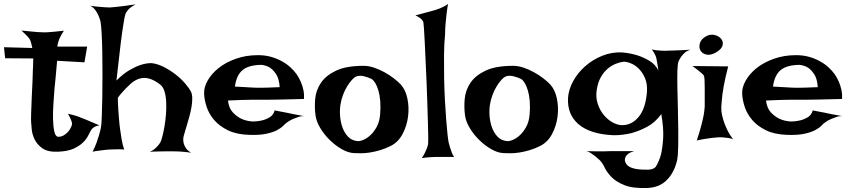

<svg xmlns="http://www.w3.org/2000/svg" viewBox="-105 -769 4285 967"><path d="M2.9 -615.2Q32.2 -612.3 52.2 -610.4Q72.3 -608.4 85 -607.4Q99.6 -606.4 108.4 -606.4Q117.2 -605.5 131.8 -606.4Q144.5 -607.4 165 -608.9Q185.5 -610.4 216.8 -614.3Q210 -604.5 206.1 -597.2Q202.1 -589.8 199.2 -584L193.4 -572.3Q191.4 -566.4 189.5 -560.5Q187.5 -555.7 186 -548.8Q184.6 -542 183.6 -534.2H334L320.3 -455.1L182.6 -462.9Q177.7 -413.1 175.8 -385.7Q173.8 -358.4 171.9 -345.7L169.9 -328.1Q167 -291 164.1 -247.6Q161.1 -204.1 162.1 -167Q163.1 -129.9 168.9 -105Q174.8 -80.1 189.5 -80.1Q204.1 -80.1 216.8 -87.9Q229.5 -95.7 238.8 -106.4Q248 -117.2 252.9 -128.4Q257.8 -139.6 257.8 -145.5Q257.8 -151.4 254.9 -159.2Q250 -173.8 237.3 -196.3Q265.6 -189.5 287.1 -182.6Q297.9 -178.7 306.6 -174.8Q316.4 -170.9 329.1 -166Q339.8 -161.1 356.4 -154.3Q373 -147.5 395.5 -137.7Q374 -133.8 364.3 -125Q358.4 -121.1 355.5 -116.2Q348.6 -105.5 339.8 -87.4Q331.1 -69.3 313.5 -51.8Q295.9 -34.2 266.1 -20.5Q236.3 -6.8 186.5 -4.9Q134.8 -2.9 107.9 -22.5Q81.1 -42 68.8 -67.9Q56.6 -93.8 54.7 -119.1Q52.7 -144.5 51.8 -153.3Q50.8 -162.1 51.8 -197.3Q52.7 -232.4 54.7 -274.9Q56.6 -317.4 58.6 -356.9Q60.5 -396.5 60.5 -415Q60.5 -424.8 61.5 -435.5Q61.5 -444.3 62 -454.6Q62.5 -464.8 62.5 -474.6L-79.1 -475.6L-85 -531.2L57.6 -527.3Q55.7 -538.1 53.2 -547.4Q50.8 -556.6 48.8 -562.5Q45.9 -569.3 43 -574.2Q39.1 -579.1 34.2 -585Q29.3 -589.8 21.5 -597.7Q13.7 -605.5 2.9 -615.2Z M350.6 -740.2Q373 -736.3 391.6 -734.9Q410.2 -733.4 422.9 -732.4Q437.5 -731.4 448.2 -731.4Q462.9 -732.4 482.4 -734.4Q499 -736.3 522.9 -739.3Q546.9 -742.2 578.1 -747.1Q563.5 -739.3 553.7 -731.9Q543.9 -724.6 538.1 -716.8Q531.2 -708 527.3 -700.2Q522.5 -687.5 516.6 -647.5Q510.7 -613.3 502.4 -545.9Q494.1 -478.5 481.4 -363.3Q516.6 -398.4 548.3 -416.5Q580.1 -434.6 604.5 -442.4Q632.8 -451.2 657.2 -451.2Q687.5 -448.2 719.2 -432.1Q751 -416 778.8 -394.5Q806.6 -373 827.6 -348.6Q848.6 -324.2 857.4 -305.7Q863.3 -293 863.3 -272.9Q863.3 -252.9 859.4 -229.5Q855.5 -206.1 848.6 -181.6Q841.8 -157.2 835.4 -135.7Q829.1 -114.3 824.2 -98.1Q819.3 -82 818.4 -75.2Q816.4 -60.5 820.3 -46.9Q823.2 -35.2 832 -22Q840.8 -8.8 858.4 0Q844.7 -2 829.6 -3.4Q814.5 -4.9 800.8 -5.9Q785.2 -6.8 769.5 -6.8H734.4Q717.8 -6.8 696.3 -6.3Q674.8 -5.9 649.4 -4.9Q663.1 -9.8 672.9 -18.1Q682.6 -26.4 689.5 -34.2Q697.3 -43 703.1 -52.7Q707 -60.5 712.9 -82.5Q718.8 -104.5 723.6 -133.3Q728.5 -162.1 731 -194.3Q733.4 -226.6 731.9 -256.3Q730.5 -286.1 723.1 -309.6Q715.8 -333 701.2 -343.8Q657.2 -377 621.6 -376.5Q585.9 -376 553.7 -347.7Q542 -336.9 531.2 -326.2Q521.5 -316.4 509.8 -303.2Q498 -290 488.3 -276.4Q488.3 -261.7 489.3 -244.1Q490.2 -226.6 491.2 -210Q492.2 -191.4 494.1 -172.9Q496.1 -144.5 500 -117.2Q502.9 -93.8 507.8 -65.9Q512.7 -38.1 520.5 -15.6Q507.8 -17.6 494.1 -17.1Q480.5 -16.6 467.8 -16.6Q453.1 -15.6 439.5 -15.6Q426.8 -14.6 413.1 -12.7Q401.4 -10.7 387.7 -9.3Q374 -7.8 361.3 -4.9Q373 -27.3 380.9 -49.3Q388.7 -71.3 393.6 -87.9Q399.4 -107.4 403.3 -126Q406.2 -140.6 407.7 -182.1Q409.2 -223.6 410.2 -277.8Q411.1 -332 411.1 -392.6Q411.1 -453.1 410.2 -507.8Q409.2 -562.5 406.7 -603.5Q404.3 -644.5 401.4 -660.2Q397.5 -675.8 390.6 -691.4Q384.8 -705.1 375 -718.3Q365.2 -731.4 350.6 -740.2Z M1166 -157.2Q1193.4 -157.2 1216.8 -163.1Q1236.3 -168 1254.4 -179.2Q1272.5 -190.4 1278.3 -212.9Q1297.9 -209 1311.5 -206.5Q1325.2 -204.1 1335 -202.1Q1345.7 -199.2 1353.5 -198.2Q1361.3 -196.3 1372.1 -194.3Q1381.8 -192.4 1396 -189.9Q1410.2 -187.5 1429.7 -183.6Q1415 -185.5 1399.9 -180.7Q1384.8 -175.8 1371.1 -169.9Q1355.5 -163.1 1341.8 -153.3Q1333 -147.5 1321.8 -135.7Q1310.5 -124 1290 -113.3Q1269.5 -102.5 1235.8 -95.2Q1202.1 -87.9 1149.4 -89.8Q1085.9 -91.8 1043 -112.8Q1000 -133.8 973.6 -164.6Q947.3 -195.3 935.5 -231.4Q923.8 -267.6 922.9 -298.8Q921.9 -330.1 941.4 -364.3Q960.9 -398.4 996.6 -426.8Q1032.2 -455.1 1083 -473.1Q1133.8 -491.2 1194.3 -491.2Q1229.5 -491.2 1259.3 -482.9Q1289.1 -474.6 1314 -460.9Q1338.9 -447.3 1357.4 -430.2Q1376 -413.1 1388.7 -395.5Q1401.4 -377 1410.2 -356.4Q1418 -338.9 1422.9 -316.4Q1427.7 -293.9 1425.8 -270.5Q1351.6 -268.6 1306.2 -267.6Q1260.7 -266.6 1235.4 -266.6H1191.4H1158.2Q1140.6 -266.6 1112.3 -265.6Q1084 -264.6 1043 -262.7Q1047.9 -223.6 1067.9 -202.6Q1087.9 -181.6 1110.4 -170.9Q1135.7 -159.2 1166 -157.2ZM1078.1 -333Q1109.4 -331.1 1130.4 -330.1Q1151.4 -329.1 1165 -328.1Q1179.7 -327.1 1188.5 -327.1H1212.9Q1237.3 -327.1 1303.7 -330.1Q1300.8 -373 1285.6 -395.5Q1270.5 -418 1253.9 -428.7Q1234.4 -440.4 1210.9 -442.4Q1147.5 -441.4 1116.7 -416Q1085.9 -390.6 1078.1 -333Z M1726.6 -437.5Q1752 -437.5 1779.3 -428.2Q1806.6 -418.9 1832 -404.8Q1857.4 -390.6 1878.4 -374.5Q1899.4 -358.4 1913.1 -343.8Q1937.5 -317.4 1946.8 -272.9Q1956.1 -228.5 1950.2 -182.1Q1944.3 -135.7 1922.9 -94.7Q1901.4 -53.7 1863.3 -34.2Q1835.9 -20.5 1809.6 -12.7Q1783.2 -4.9 1758.8 -1Q1734.4 2.9 1712.9 2.9Q1691.4 2.9 1675.8 2Q1646.5 0 1614.7 -18.6Q1583 -37.1 1555.2 -64.5Q1527.3 -91.8 1507.8 -124.5Q1488.3 -157.2 1484.4 -186.5Q1478.5 -226.6 1482.4 -270.5Q1486.3 -314.5 1511.2 -351.6Q1536.1 -388.7 1587.4 -413.1Q1638.7 -437.5 1726.6 -437.5ZM1694.3 -58.6Q1705.1 -56.6 1723.6 -64Q1742.2 -71.3 1760.3 -87.9Q1778.3 -104.5 1792.5 -130.4Q1806.6 -156.2 1809.6 -193.4Q1812.5 -229.5 1810.1 -259.8Q1807.6 -290 1800.8 -313Q1793.9 -335.9 1785.2 -350.6Q1776.4 -365.2 1766.6 -371.1Q1750 -379.9 1726.6 -385.3Q1703.1 -390.6 1686.5 -382.8Q1678.7 -378.9 1667 -366.2Q1655.3 -353.5 1643.6 -334.5Q1631.8 -315.4 1622.6 -291Q1613.3 -266.6 1609.4 -240.2Q1605.5 -213.9 1607.9 -183.6Q1610.4 -153.3 1620.1 -126.5Q1629.9 -99.6 1647.9 -80.6Q1666 -61.5 1694.3 -58.6Z M2019.5 27.3Q2029.3 12.7 2035.2 0Q2041 -12.7 2044.9 -21.5Q2048.8 -32.2 2050.8 -41Q2051.8 -46.9 2051.8 -75.2Q2051.8 -103.5 2050.3 -146.5Q2048.8 -189.5 2047.4 -243.2Q2045.9 -296.9 2043.5 -352.5Q2041 -408.2 2038.6 -460.9Q2036.1 -513.7 2034.2 -556.2Q2032.2 -598.6 2030.3 -626Q2028.3 -653.3 2027.3 -657.2Q2025.4 -663.1 2020.5 -668.9Q2010.7 -680.7 1987.3 -691.4Q2037.1 -704.1 2063.5 -711.9Q2079.1 -715.8 2090.8 -719.7Q2101.6 -723.6 2112.3 -727.5Q2121.1 -731.4 2131.8 -736.8Q2142.6 -742.2 2151.4 -749Q2146.5 -720.7 2143.6 -694.3Q2140.6 -668 2138.7 -645.5Q2136.7 -620.1 2136.7 -596.7Q2131.8 -548.8 2131.3 -492.7Q2130.9 -436.5 2131.8 -378.9Q2132.8 -321.3 2135.7 -266.6Q2138.7 -211.9 2142.1 -167.5Q2145.5 -123 2148.9 -92.3Q2152.3 -61.5 2154.3 -52.7Q2158.2 -38.1 2162.1 -24.4Q2166 -12.7 2170.9 0.5Q2175.8 13.7 2182.6 21.5H2087.9Q2075.2 21.5 2063.5 22.5Q2052.7 23.4 2041 24.4Q2029.3 25.4 2019.5 27.3Z M2479.5 -437.5Q2504.9 -437.5 2532.2 -428.2Q2559.6 -418.9 2585 -404.8Q2610.4 -390.6 2631.3 -374.5Q2652.3 -358.4 2666 -343.8Q2690.4 -317.4 2699.7 -272.9Q2709 -228.5 2703.1 -182.1Q2697.3 -135.7 2675.8 -94.7Q2654.3 -53.7 2616.2 -34.2Q2588.9 -20.5 2562.5 -12.7Q2536.1 -4.9 2511.7 -1Q2487.3 2.9 2465.8 2.9Q2444.3 2.9 2428.7 2Q2399.4 0 2367.7 -18.6Q2335.9 -37.1 2308.1 -64.5Q2280.3 -91.8 2260.7 -124.5Q2241.2 -157.2 2237.3 -186.5Q2231.4 -226.6 2235.4 -270.5Q2239.3 -314.5 2264.2 -351.6Q2289.1 -388.7 2340.3 -413.1Q2391.6 -437.5 2479.5 -437.5ZM2447.3 -58.6Q2458 -56.6 2476.6 -64Q2495.1 -71.3 2513.2 -87.9Q2531.2 -104.5 2545.4 -130.4Q2559.6 -156.2 2562.5 -193.4Q2565.4 -229.5 2563 -259.8Q2560.5 -290 2553.7 -313Q2546.9 -335.9 2538.1 -350.6Q2529.3 -365.2 2519.5 -371.1Q2502.9 -379.9 2479.5 -385.3Q2456.1 -390.6 2439.5 -382.8Q2431.6 -378.9 2419.9 -366.2Q2408.2 -353.5 2396.5 -334.5Q2384.8 -315.4 2375.5 -291Q2366.2 -266.6 2362.3 -240.2Q2358.4 -213.9 2360.8 -183.6Q2363.3 -153.3 2373 -126.5Q2382.8 -99.6 2400.9 -80.6Q2418.9 -61.5 2447.3 -58.6Z M3210.9 -414.1Q3208 -433.6 3206.1 -446.8Q3204.1 -460 3202.1 -467.8Q3200.2 -477.5 3199.2 -482.4Q3197.3 -487.3 3194.3 -493.2Q3192.4 -498 3188 -504.9Q3183.6 -511.7 3177.7 -520.5Q3190.4 -516.6 3203.6 -515.6Q3216.8 -514.6 3228.5 -513.7Q3241.2 -512.7 3254.9 -513.7Q3268.6 -513.7 3286.1 -514.6Q3301.8 -515.6 3323.7 -516.1Q3345.7 -516.6 3374 -518.6Q3357.4 -514.6 3346.2 -505.4Q3335 -496.1 3327.1 -485.4Q3318.4 -473.6 3312.5 -460Q3307.6 -447.3 3306.6 -411.6Q3305.7 -376 3306.6 -327.6Q3307.6 -279.3 3309.1 -223.6Q3310.5 -168 3311 -117.2Q3311.5 -66.4 3310.5 -24.9Q3309.6 16.6 3305.7 36.1Q3292 97.7 3254.9 136.2Q3217.8 174.8 3157.2 177.7Q3084 180.7 3041.5 164.1Q2999 147.5 2975.6 123.5Q2952.1 99.6 2940.4 75.2Q2928.7 50.8 2916 38.1Q2904.3 27.3 2892.6 17.6Q2881.8 9.8 2870.6 2Q2859.4 -5.9 2848.6 -7.8Q2877 -6.8 2899.4 -6.8Q2921.9 -6.8 2937.5 -6.8Q2955.1 -6.8 2968.8 -7.8H3000H3088.9Q3069.3 -2 3059.6 5.4Q3049.8 12.7 3045.9 20.5Q3042 29.3 3042 38.1Q3045.9 61.5 3067.4 72.3Q3088.9 83 3126 85Q3162.1 86.9 3175.8 83.5Q3189.5 80.1 3197.3 71.3Q3212.9 47.9 3223.6 10.7Q3231.4 -20.5 3234.9 -70.8Q3238.3 -121.1 3225.6 -194.3Q3194.3 -151.4 3153.3 -129.9Q3112.3 -108.4 3075.2 -98.6Q3031.2 -87.9 2986.3 -87.9Q2868.2 -92.8 2809.6 -142.6Q2751 -192.4 2755.9 -276.4Q2758.8 -318.4 2781.7 -360.4Q2804.7 -402.3 2842.3 -435.5Q2879.9 -468.8 2928.7 -488.3Q2977.5 -507.8 3030.3 -504.9Q3070.3 -501 3105.5 -490.2Q3135.7 -480.5 3165.5 -462.9Q3195.3 -445.3 3210.9 -414.1ZM2900.4 -316.4Q2894.5 -278.3 2905.8 -245.1Q2917 -211.9 2937.5 -188Q2958 -164.1 2983.4 -150.9Q3008.8 -137.7 3031.2 -138.7Q3078.1 -139.6 3112.3 -181.2Q3146.5 -222.7 3153.3 -305.7Q3156.2 -346.7 3143.1 -376.5Q3129.9 -406.2 3110.4 -424.8Q3090.8 -443.4 3069.3 -451.2Q3047.9 -459 3035.2 -458Q3017.6 -456.1 2996.6 -447.8Q2975.6 -439.5 2956.1 -423.3Q2936.5 -407.2 2921.4 -380.9Q2906.2 -354.5 2900.4 -316.4Z M3382.8 -436.5 3562.5 -434.6Q3546.9 -375 3539.6 -333Q3532.2 -291 3530.3 -262.7Q3526.4 -230.5 3528.3 -208Q3531.2 -187.5 3538.1 -164.1Q3543.9 -144.5 3555.7 -119.1Q3567.4 -93.8 3586.9 -68.4Q3575.2 -72.3 3561.5 -74.2Q3547.9 -76.2 3536.1 -77.1Q3522.5 -78.1 3508.8 -77.1Q3495.1 -76.2 3478.5 -74.2Q3464.8 -72.3 3445.3 -69.3Q3425.8 -66.4 3404.3 -61.5Q3418.9 -105.5 3427.2 -137.7Q3435.5 -169.9 3439.5 -191.4Q3443.4 -216.8 3444.3 -232.4Q3444.3 -252 3444.3 -276.9Q3444.3 -301.8 3444.3 -325.2Q3444.3 -348.6 3443.4 -366.7Q3442.4 -384.8 3439.5 -389.6L3429.7 -399.4Q3423.8 -404.3 3412.6 -413.6Q3401.4 -422.9 3382.8 -436.5ZM3452.1 -586.9Q3472.7 -597.7 3493.7 -592.8Q3514.6 -587.9 3526.4 -574.2Q3538.1 -560.5 3534.7 -542Q3531.2 -523.4 3502.9 -505.9Q3474.6 -489.3 3453.1 -494.1Q3431.6 -499 3422.9 -514.6Q3414.1 -530.3 3419.9 -551.3Q3425.8 -572.3 3452.1 -586.9Z M3876 -157.2Q3903.3 -157.2 3926.8 -163.1Q3946.3 -168 3964.4 -179.2Q3982.4 -190.4 3988.3 -212.9Q4007.8 -209 4021.5 -206.5Q4035.2 -204.1 4044.9 -202.1Q4055.7 -199.2 4063.5 -198.2Q4071.3 -196.3 4082 -194.3Q4091.8 -192.4 4106 -189.9Q4120.1 -187.5 4139.6 -183.6Q4125 -185.5 4109.9 -180.7Q4094.7 -175.8 4081.1 -169.9Q4065.4 -163.1 4051.8 -153.3Q4043 -147.5 4031.7 -135.7Q4020.5 -124 4000 -113.3Q3979.5 -102.5 3945.8 -95.2Q3912.1 -87.9 3859.4 -89.8Q3795.9 -91.8 3752.9 -112.8Q3710 -133.8 3683.6 -164.6Q3657.2 -195.3 3645.5 -231.4Q3633.8 -267.6 3632.8 -298.8Q3631.8 -330.1 3651.4 -364.3Q3670.9 -398.4 3706.5 -426.8Q3742.2 -455.1 3793 -473.1Q3843.8 -491.2 3904.3 -491.2Q3939.5 -491.2 3969.2 -482.9Q3999 -474.6 4023.9 -460.9Q4048.8 -447.3 4067.4 -430.2Q4085.9 -413.1 4098.6 -395.5Q4111.3 -377 4120.1 -356.4Q4127.9 -338.9 4132.8 -316.4Q4137.7 -293.9 4135.7 -270.5Q4061.5 -268.6 4016.1 -267.6Q3970.7 -266.6 3945.3 -266.6H3901.4H3868.2Q3850.6 -266.6 3822.3 -265.6Q3793.9 -264.6 3752.9 -262.7Q3757.8 -223.6 3777.8 -202.6Q3797.9 -181.6 3820.3 -170.9Q3845.7 -159.2 3876 -157.2ZM3788.1 -333Q3819.3 -331.1 3840.3 -330.1Q3861.3 -329.1 3875 -328.1Q3889.6 -327.1 3898.4 -327.1H3922.9Q3947.3 -327.1 4013.7 -330.1Q4010.7 -373 3995.6 -395.5Q3980.5 -418 3963.9 -428.7Q3944.3 -440.4 3920.9 -442.4Q3857.4 -441.4 3826.7 -416Q3795.9 -390.6 3788.1 -333Z"/></svg>

Font: Lakki Reddy
Style: Regular
Weight: 400
Designer: Appaji Ambarisha Darbha
Version: Version 1.0.4; ttfautohint (v1.2.42-39fb)